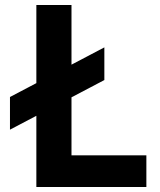

<svg xmlns="http://www.w3.org/2000/svg" viewBox="-20 -750 640 770"><path d="M20 -230V-361L398.5 -560V-429ZM125.8 0V-730H266.7V-127H567V0Z"/></svg>

Font: JetBrains Mono
Style: Regular
Weight: 400
Monospace: yes
Designer: Philipp Nurullin, Konstantin Bulenkov
Foundry: JetBrains
Version: Version 2.305